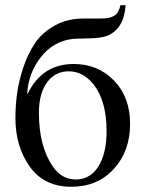

<svg xmlns="http://www.w3.org/2000/svg" viewBox="-20 -705 547 735"><path d="M84 -347 86 -346Q141 -460 262 -460Q355 -460 416.5 -396.5Q478 -333 478 -231Q478 -126 415.5 -58Q353 10 253 10Q149 10 94 -67Q39 -144 39 -253Q39 -298 45 -344.5Q51 -391 68.5 -444.5Q86 -498 113.5 -539Q141 -580 189 -607Q237 -634 299 -634H366Q401 -634 418 -645Q435 -656 441 -685H461Q454 -592 388 -567Q366 -559 317 -558Q268 -557 258 -556Q184 -547 136.5 -486.5Q89 -426 84 -347ZM388 -204Q388 -318 338 -382Q298 -432 243 -432Q191 -432 160 -389.5Q129 -347 129 -273Q129 -145 182 -68Q216 -18 270 -18Q325 -18 356.5 -67.5Q388 -117 388 -204Z"/></svg>

Font: STIX
Style: Regular
Weight: 400
Designer: MicroPress Inc., with final additions and corrections provided by Coen Hoffman, Elsevier (retired)
Version: Version 1.1.1